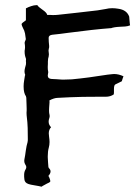

<svg xmlns="http://www.w3.org/2000/svg" viewBox="-20 -720 540 738"><path d="M412.6 -435.1Q416 -435.5 418.9 -435.5Q436 -435.5 454.6 -426.8L451.2 -417.5L448.2 -407.7L435.5 -401.4L423.3 -395.5Q418 -392.6 418 -377.4V-365.7Q418 -359.9 417.5 -357.4Q404.8 -348.1 385.7 -348.1H352.1Q321.8 -348.1 297.9 -347.7L249 -346.2L200.7 -343.8Q187.5 -343.3 169.9 -334Q170.4 -331.1 170.4 -327.6Q170.4 -324.2 169.9 -320.3L168.9 -306.2Q168.5 -299.8 168.5 -294.4Q168.5 -285.2 170.4 -278.3Q170.9 -276.4 170.9 -273.9Q170.9 -270 169.4 -265.6Q167 -258.8 167 -252.4Q167 -240.2 176.3 -231Q167.5 -221.7 167.5 -207.5L168.5 -195.8L169.9 -183.6Q170.4 -178.7 170.4 -174.3Q170.4 -162.6 167.5 -152.3Q163.6 -138.2 163.6 -119.6V-115.7L164.6 -97.2L166 -78.6Q166.5 -75.2 168.9 -72.8Q174.3 -67.4 174.3 -61Q174.3 -53.2 166 -43.9L168.9 -38.6L170.9 -33.7Q173.3 -27.3 173.3 -23.9Q173.3 -22.5 172.9 -21.5Q170.9 -18.6 160.2 -14.2Q156.2 -12.2 150.4 -8.8L145 -5.9L139.6 -2.4Q135.7 -3.4 128.4 -4.9L114.7 -7.3Q95.7 -10.3 89.4 -12.7Q74.7 -17.6 73.7 -30.8L72.8 -40.5V-49.8Q73.2 -60.5 78.1 -68.4Q81.1 -73.2 81.1 -77.6Q81.1 -82.5 77.6 -86.9Q73.2 -93.8 73.2 -101.1Q73.2 -104 73.7 -106.9L76.7 -123.5L79.1 -140.6Q82 -161.1 85.9 -173.3L86.9 -180.7V-188L86.4 -228Q85.4 -252.9 83.5 -266.1Q82 -277.3 82 -286.6Q82 -291 82.5 -295.4V-302.2Q82.5 -310.1 82 -319.3L81.1 -343.8L80.6 -346.7L79.6 -350.1Q70.8 -362.8 70.8 -386.7V-389.2Q70.8 -398.9 72.8 -410.6Q73.7 -418.9 75.7 -428.7L76.7 -431.2V-433.1Q74.2 -438.5 74.2 -445.3Q74.2 -451.2 76.2 -459L79.6 -471.7Q80.1 -475.6 80.1 -478.5Q80.1 -481.9 79.6 -484.9V-487.3L80.1 -490.2Q80.1 -493.2 79.6 -495.1Q74.7 -507.3 74.7 -520.5V-524.9L75.7 -531.2L76.2 -538.1Q76.2 -546.4 74.7 -554.7L75.2 -558.6L76.7 -562.5L78.6 -566.9Q79.1 -568.4 79.1 -569.8V-570.8L76.2 -591.3Q73.7 -603.5 68.8 -611.3Q63 -622.6 63 -627V-627.9Q64.5 -631.8 79.6 -642.1V-688L84 -689.9L88.9 -692.4L99.6 -696.3Q110.8 -700.2 120.1 -700.2H123.5Q126 -695.8 132.3 -690.9L144 -682.1Q159.7 -671.4 161.6 -662.6H172.4L183.1 -662.1Q194.8 -662.1 203.1 -663.1L278.8 -671.4L355 -680.2Q372.1 -682.6 386.7 -685.5Q397.9 -688.5 411.6 -688.5Q422.4 -688.5 434.1 -686.5Q467.3 -682.1 476.6 -656.2Q477.1 -654.8 478 -639.6Q479 -632.3 479 -628.9Q479.5 -624 480 -622.6Q471.7 -619.1 461.4 -618.2L442.9 -617.2Q418 -616.2 405.8 -611.3V-611.8Q340.8 -606.9 241.7 -593.8L211.4 -589.8L180.7 -586.4Q167 -584.5 167 -574.7V-573.7L167.5 -559.1L168.9 -543.9V-538.1L167.5 -532.2Q166.5 -527.8 166.5 -524.9Q166.5 -522.9 167 -521.5Q168 -516.1 168 -511.2Q168 -506.8 167 -502.4L165 -494.6Q164.1 -489.3 164.1 -483.4V-474.1L163.6 -464.4V-460Q163.6 -451.7 165 -445.8Q165.5 -444.8 165.5 -442.9Q165.5 -441.4 165 -439.5L164.1 -433.1Q163.6 -431.2 163.6 -429.2Q163.6 -417.5 178.2 -416.5L197.8 -415.5L217.3 -414.1H228Q243.7 -414.1 255.9 -415Q318.4 -420.9 394 -433.1Z"/></svg>

Font: Kurland
Style: Regular
Weight: 400
Designer: GGBot
Version: 0.22